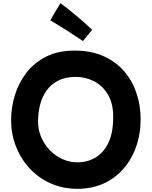

<svg xmlns="http://www.w3.org/2000/svg" viewBox="-20 -1124 957 1211"><path d="M470 67Q376 67 299 32.5Q222 -2 166 -63Q110 -124 80 -202Q50 -280 50 -367Q50 -447 74 -524.5Q98 -602 147 -665.5Q196 -729 271.5 -767Q347 -805 450 -805Q557 -805 636 -768.5Q715 -732 766 -671Q817 -610 842 -533Q867 -456 867 -375Q867 -278 838 -197Q809 -116 756 -56.5Q703 3 630 35Q557 67 470 67ZM470 -100Q530 -100 581 -129.5Q632 -159 663 -222Q694 -285 694 -386Q694 -473 660 -529Q626 -585 572 -612Q518 -639 459 -639Q392 -639 346 -615Q300 -591 272 -550.5Q244 -510 232 -460Q220 -410 220 -357Q220 -305 240 -258.5Q260 -212 294.5 -176.5Q329 -141 374 -120.5Q419 -100 470 -100ZM503 -865Q484 -877 456.5 -896Q429 -915 398.5 -934Q368 -953 341 -969.5Q314 -986 297 -996L361 -1104Q381 -1090 407.5 -1069Q434 -1048 462.5 -1024Q491 -1000 517 -977Q543 -954 561 -936Z"/></svg>

Font: Mochiy Pop One
Style: Regular
Weight: 400
Designer: FONTDASU
Foundry: FONTDASU / Google Inc. / Adobe
Version: Version 2.000